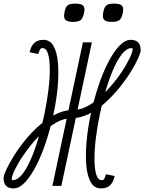

<svg xmlns="http://www.w3.org/2000/svg" viewBox="-83 -1036 804 1070"><path d="M324 -423 314 -377Q272 -377 228.5 -352Q185 -327 145 -288Q105 -249 71.5 -204.5Q38 -160 16 -121Q-6 -82 -14 -57Q-22 -32 -12 -32Q14 -32 39.5 -63Q65 -94 88 -146.5Q111 -199 130.5 -264.5Q150 -330 164.5 -400Q179 -470 187 -535.5Q195 -601 194.5 -653.5Q194 -706 184.5 -737Q175 -768 154 -768Q144 -768 139.5 -759.5Q135 -751 130 -735L82 -745Q90 -781 109 -797.5Q128 -814 159 -814Q196 -814 215.5 -779Q235 -744 240 -685Q245 -626 238.5 -552.5Q232 -479 215 -400Q198 -321 174 -247.5Q150 -174 120 -115Q90 -56 57.5 -21Q25 14 -8 14Q-35 14 -49 -0.5Q-63 -15 -63 -45Q-63 -58 -48 -90.5Q-33 -123 -6.5 -166Q20 -209 56.5 -254Q93 -299 136 -337Q179 -375 227 -399Q275 -423 324 -423ZM314 -377 324 -423Q367 -423 410 -447.5Q453 -472 493 -511.5Q533 -551 566.5 -595Q600 -639 622 -678.5Q644 -718 652.5 -743Q661 -768 650 -768Q624 -768 598.5 -737Q573 -706 550 -653.5Q527 -601 507.5 -535.5Q488 -470 473.5 -400Q459 -330 451 -264.5Q443 -199 443.5 -146.5Q444 -94 453.5 -63Q463 -32 484 -32Q494 -32 498.5 -40.5Q503 -49 508 -65L556 -55Q548 -19 529.5 -2.5Q511 14 479 14Q442 14 422.5 -21Q403 -56 398 -115Q393 -174 399.5 -247.5Q406 -321 423 -400Q440 -479 464 -552.5Q488 -626 518 -685Q548 -744 580.5 -779Q613 -814 646 -814Q673 -814 687 -799.5Q701 -785 701 -755Q701 -742 686 -709Q671 -676 644.5 -633.5Q618 -591 581.5 -546Q545 -501 502 -462.5Q459 -424 411 -400.5Q363 -377 314 -377ZM209 0 379 -800H429L259 0ZM540 -914Q507 -914 496.5 -926.5Q486 -939 493 -970Q498 -997 510.5 -1006.5Q523 -1016 553 -1016Q586 -1016 597 -1004Q608 -992 601 -962Q595 -934 582.5 -924Q570 -914 540 -914ZM324 -914Q291 -914 280.5 -926.5Q270 -939 277 -970Q282 -997 294.5 -1006.5Q307 -1016 337 -1016Q370 -1016 381 -1004Q392 -992 385 -962Q379 -934 366.5 -924Q354 -914 324 -914Z"/></svg>

Font: Victor Mono Thin
Style: Italic
Weight: 100
Italic angle: -12°
Monospace: yes
Designer: Rune Bjørnerås
Version: Version 1.561;gftools[0.9.30]